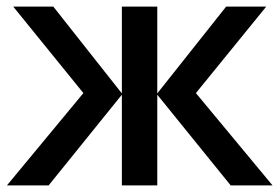

<svg xmlns="http://www.w3.org/2000/svg" viewBox="-20 -560 844 580"><path d="M348.1 -277.8V-540H455.1V-277.8L663.1 -540H784.2L571.8 -278.8L803.2 0H676.8L455.1 -273.9V0H348.1V-273.9L127 0H1L231.9 -278.8L20 -540H141.1Z"/></svg>

Font: JBL Sans
Style: Semibold
Weight: 600
Version: Version 1.10